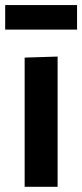

<svg xmlns="http://www.w3.org/2000/svg" viewBox="-23 -720 317 740"><path d="M72 0V-498L199 -502V0ZM-3 -606V-700.5H274V-606Z"/></svg>

Font: Commissioner SemiBold
Style: Regular
Weight: 600
Designer: Kostas Bartsokas
Foundry: Kostas Bartsokas
Version: Version 1.000; ttfautohint (v1.8.3)